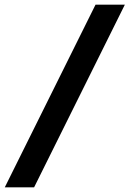

<svg xmlns="http://www.w3.org/2000/svg" viewBox="-60 -720 556 825"><path d="M-39.5 85 350.5 -700H476.5L86.5 85Z"/></svg>

Font: Cabin
Style: Bold Italic
Weight: 700
Width: 4
Italic angle: -10°
Designer: Pablo Impallari
Foundry: Pablo Impallari. http://www.impallari.com Igino Marini. http://www.ikern.com
Version: Version 3.001